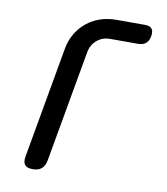

<svg xmlns="http://www.w3.org/2000/svg" viewBox="-83 -800 766 879"><g transform="rotate(10 300.0 -360.0)"><path d="M189 -42Q184 -15 169 -2.5Q154 10 128 10Q102 10 91.5 -2.5Q81 -15 86 -42L178 -561Q185 -599 203.5 -630Q222 -661 249.5 -683.5Q277 -706 312 -718Q347 -730 388 -730H520Q543 -730 552 -718.5Q561 -707 557 -684Q553 -661 539.5 -650Q526 -639 503 -639H373Q338 -639 312.5 -617Q287 -595 281 -560Z"/></g></svg>

Font: Maple Mono NL Medium
Style: Italic
Weight: 500
Italic angle: -10°
Monospace: yes
Designer: subframe7536
Version: Version 7.000